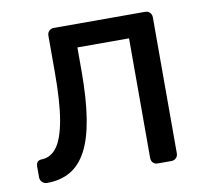

<svg xmlns="http://www.w3.org/2000/svg" viewBox="-64 -590 708 659"><g transform="rotate(-10 290.0 -260.0)"><path d="M49 0Q39 0 32 -7Q25 -14 25 -24V-61Q25 -83 46 -83Q77 -84 98 -112.5Q119 -141 130 -203.5Q141 -266 141 -369V-497Q141 -507 147.5 -513.5Q154 -520 164 -520H482Q492 -520 498.5 -513.5Q505 -507 505 -497V-23Q505 -13 498.5 -6.5Q492 0 482 0H434Q424 0 418 -6.5Q412 -13 412 -23V-440H232V-358Q232 -262 221 -193.5Q210 -125 187.5 -82.5Q165 -40 130.5 -20Q96 0 49 0Z"/></g></svg>

Font: RubikRegular
Style: Regular
Weight: 400
Designer: Hubert and Fischer
Foundry: Hubert and Fischer
Version: Version 2.300;gftools[0.9.30]